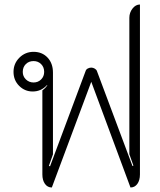

<svg xmlns="http://www.w3.org/2000/svg" viewBox="-20 -823 711 852"><path d="M168 -49V-422Q183 -433 190 -445L189 -446Q163 -417 125 -417Q90 -417 65 -442Q40 -467 40 -504Q40 -541 66 -567Q92 -593 129 -593Q167 -593 191 -567.5Q215 -542 215 -501V-138L197 -87L202 -85L360 -508Q362 -515 369.5 -519Q377 -523 385 -523Q393 -523 400.5 -518.5Q408 -514 410 -508L568 -86L572 -88L554 -139V-744Q554 -767 568 -785Q582 -803 601 -803V-49Q601 -23 589.5 -7Q578 9 559 9L385 -460L210 9Q191 9 179.5 -7Q168 -23 168 -49ZM176 -504Q176 -525 162.5 -538.5Q149 -552 129 -552Q108 -552 94.5 -538.5Q81 -525 81 -504Q81 -484 95 -470.5Q109 -457 129 -457Q149 -457 162.5 -470.5Q176 -484 176 -504Z"/></svg>

Font: K2D Thin
Style: Regular
Weight: 100
Designer: Katatrad Aksorn Co.,Ltd.
Foundry: Cadson Demak Co.,Ltd.
Version: Version 1.000; ttfautohint (v1.6)